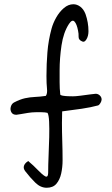

<svg xmlns="http://www.w3.org/2000/svg" viewBox="-20 -772 529 905"><path d="M200 113Q171 113 146.5 89Q122 65 99 35Q89 22 93 9.5Q97 -3 113 -13Q138 8 159 30Q180 52 193 59Q206 66 207 44Q207 6 209 -38.5Q211 -83 212 -125.5Q213 -168 211.5 -199Q210 -230 204 -240Q193 -243 176 -243Q159 -243 148 -243Q132 -243 112.5 -240Q93 -237 77 -234Q61 -231 57 -231Q40 -231 33.5 -243Q27 -255 31 -269Q35 -283 46 -289Q75 -304 98 -309Q121 -314 144.5 -315Q168 -316 196 -320Q204 -331 201.5 -354Q199 -377 199 -414Q199 -470 203.5 -526Q208 -582 223 -637Q230 -663 245 -689.5Q260 -716 281 -734Q302 -752 326 -752Q343 -752 358.5 -740.5Q374 -729 383 -706Q397 -666 397 -625Q397 -603 388 -587.5Q379 -572 369 -576Q350 -583 350.5 -598.5Q351 -614 348 -627Q342 -659 331 -670.5Q320 -682 305 -659Q279 -619 270 -558.5Q261 -498 261 -440Q261 -413 261 -384Q261 -355 264 -327Q264 -323 275.5 -321Q287 -319 301 -318.5Q315 -318 324 -318Q336 -318 359.5 -321Q383 -324 404.5 -327Q426 -330 431 -330Q442 -330 450.5 -322Q459 -314 459 -303Q459 -296 453.5 -286.5Q448 -277 442 -275Q409 -266 365.5 -259.5Q322 -253 273 -247Q273 -233 272.5 -219.5Q272 -206 272 -194Q272 -151 273.5 -106Q275 -61 275 -17Q275 16 268.5 45.5Q262 75 246 94Q230 113 200 113Z"/></svg>

Font: Mynerve
Style: Regular
Weight: 400
Designer: Carolina Short
Foundry: Carolina Short
Version: Version 1.000; ttfautohint (v1.8.4.7-5d5b)